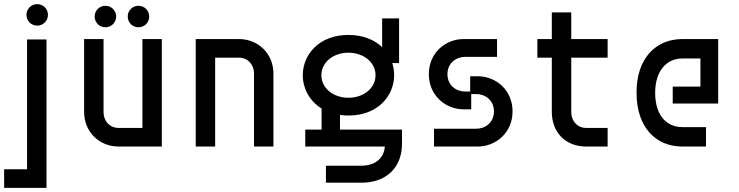

<svg xmlns="http://www.w3.org/2000/svg" viewBox="-35 -709 3575 929"><path d="M-15 200H190V-518H96V110H-15ZM93 -637C93 -608 116 -585 145 -585C174 -585 197 -608 197 -637C197 -666 174 -689 145 -689C116 -689 93 -666 93 -637Z M748 -520H654V-90H539C497 -90 466 -122 466 -167V-520H372V-167C372 -72 444 0 539 0H748ZM423 -629C423 -600 446 -577 475 -577C504 -577 527 -600 527 -629C527 -658 504 -681 475 -681C446 -681 423 -658 423 -629ZM583 -629C583 -600 606 -577 635 -577C664 -577 687 -600 687 -629C687 -658 664 -681 635 -681C606 -681 583 -658 583 -629Z M912 0H1006V-430H1121C1163 -430 1194 -398 1194 -353V0H1288V-353C1288 -448 1216 -520 1121 -520H912Z M1520 -345C1520 -408 1578 -454 1651 -454C1724 -454 1782 -408 1782 -345C1782 -282 1724 -236 1651 -236C1578 -236 1520 -282 1520 -345ZM1430 -345C1430 -283 1461 -221 1521 -184V-82H1442V0H1827C1823 53 1786 93 1709 93H1542V175H1709C1840 177 1910 95 1910 -12V-82H1610V-153C1623 -151 1637 -150 1651 -150C1795 -150 1872 -247 1872 -345C1872 -365 1869 -385 1863 -404H1896V-620H1814V-481C1777 -516 1722 -540 1651 -540C1507 -540 1430 -443 1430 -345Z M2130 -350C2130 -404 2172 -434 2216 -434H2370V-520H2208C2122 -520 2040 -455 2040 -350C2040 -246 2122 -180 2208 -180H2245V-254H2269C2313 -254 2355 -224 2355 -170C2355 -116 2313 -86 2269 -86H2065V0H2277C2363 0 2445 -66 2445 -170C2445 -275 2363 -340 2277 -340H2240V-266H2216C2172 -266 2130 -296 2130 -350Z M2565 -520V-430H2635V-167C2635 -72 2698 0 2801 0H2905V-90H2801C2760 -90 2729 -122 2729 -167V-430H2905V-520H2729V-649H2635V-520Z M3045 -260C3045 -93 3138 0 3266 0H3381V-94H3266C3192 -94 3135 -149 3135 -260C3135 -368 3192 -426 3266 -426H3354V-290H3220V-208H3440V-520H3266C3140 -520 3044 -428 3045 -260Z"/></svg>

Font: Grotesk 02 Mince
Style: Bold
Weight: 400
Designer: Frank Adebiaye, contributions by Jérémy Landes, Ariel Martín Pérez
Foundry: Velvetyne Type Foundry
Version: Version 3.000;Glyphs 3.1.2 (3150)